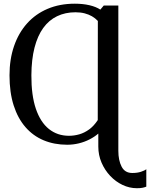

<svg xmlns="http://www.w3.org/2000/svg" viewBox="-20 -773 812 1040"><path d="M721.5 246.5Q681.5 246.5 644 228.8Q606.5 211 577 179.8Q547.5 148.5 530 107.8Q512.5 67 512.5 21V-49.5Q492.5 -32 465.2 -18Q438 -4 407 3.5Q376 11 344 11Q274 11 216.5 -13Q159 -37 117.8 -84.5Q76.5 -132 54 -202.2Q31.5 -272.5 31.5 -365Q31.5 -452 56 -523.2Q80.5 -594.5 126.5 -646Q172.5 -697.5 238 -725.2Q303.5 -753 385.5 -753Q428.5 -753 464.2 -744.8Q500 -736.5 523.5 -721L542 -743H621V44Q621 95.5 638.8 129.8Q656.5 164 696.5 164Q723.5 164 743.5 157.5Q763.5 151 772.5 143.5V238Q765.5 241 753.5 243.8Q741.5 246.5 721.5 246.5ZM353.5 -37.5Q382 -37.5 409.8 -45.5Q437.5 -53.5 463 -72Q488.5 -90.5 509.5 -122.5L510 -659.5Q496 -674.5 478.2 -684.8Q460.5 -695 438.2 -700.8Q416 -706.5 388.5 -706.5Q333.5 -706.5 289.2 -685.2Q245 -664 214.2 -621.5Q183.5 -579 167 -515Q150.5 -451 150 -365.5Q149.5 -257 174.2 -184Q199 -111 245 -74.2Q291 -37.5 353.5 -37.5Z"/></svg>

Font: Merriweather 36pt
Style: Regular
Weight: 400
Designer: Eben Sorkin
Foundry: Eben Sorkin
Version: Version 2.100